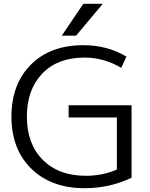

<svg xmlns="http://www.w3.org/2000/svg" viewBox="-20 -977 785 1007"><path d="M379 -790H304L417 -957H519ZM593 -361H340V-425H670V-45Q557 10 423 10Q249 10 144.5 -92Q40 -194 40 -365Q40 -536 142 -638Q244 -740 417 -740Q544 -740 643 -680L616 -621Q526 -675 423 -675Q282 -675 201.5 -591Q121 -507 121 -365Q121 -222 204.5 -138.5Q288 -55 430 -55Q519 -55 593 -88Z"/></svg>

Font: M PLUS 1p
Style: Regular
Weight: 400
Version: Version 1.062